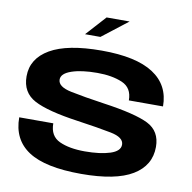

<svg xmlns="http://www.w3.org/2000/svg" viewBox="-92 -957 1052 1052"><g transform="rotate(10 434.0 -431.0)"><path d="M316 -754H401.5L544.5 -865H416.5ZM427.5 3.5Q619 3.5 712.5 -53Q806 -109.5 806 -213Q806 -300.5 734 -336.8Q662 -373 482 -398.5Q371 -414.5 296.5 -430Q222 -445.5 222 -485.5Q222 -519 277 -538Q332 -557 420 -557Q502 -557 558.8 -532.8Q615.5 -508.5 615.5 -438.5H805.5Q805.5 -557 710 -619.2Q614.5 -681.5 422.5 -681.5Q232 -681.5 136.2 -626Q40.5 -570.5 40.5 -471.5Q40.5 -381.5 114.5 -342.2Q188.5 -303 359 -279Q474.5 -262.5 547.8 -248Q621 -233.5 621 -193Q621 -157 566 -139.2Q511 -121.5 425.5 -121.5Q339.5 -121.5 284.5 -146.8Q229.5 -172 229.5 -243H40Q40 -119 133.8 -57.8Q227.5 3.5 427.5 3.5Z"/></g></svg>

Font: Anybody Expanded
Style: Bold
Weight: 700
Width: 7
Designer: Tyler Finck
Foundry: Etcetera Type Company
Version: Version 1.113;gftools[0.9.25]